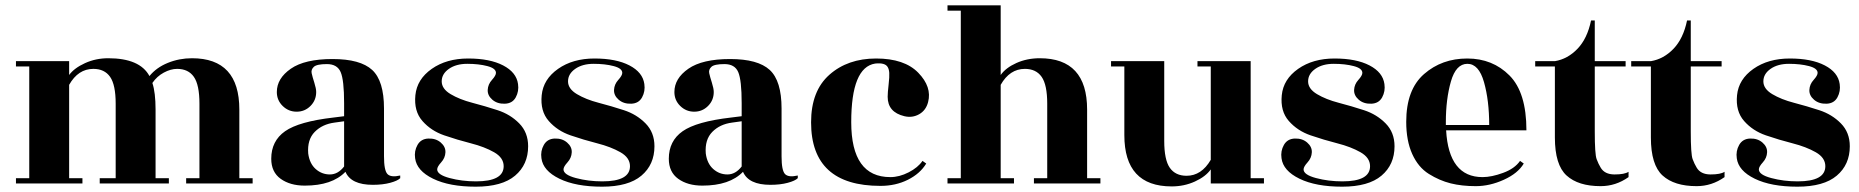

<svg xmlns="http://www.w3.org/2000/svg" viewBox="-20 -690 6990 722"><path d="M880 -20H930V0H680V-20H730V-300Q730 -371 709 -401Q688 -431 646 -431Q622 -431 596 -417Q570 -403 553 -378Q565 -342 565 -278V-20H615V0H355V-20H415V-300Q415 -371 394 -401Q373 -431 331 -431Q274 -431 240 -371V-20H290V0H40V-20H90V-440H40V-460H240V-408Q259 -434 299.5 -452.5Q340 -471 387 -471Q506 -471 542 -404Q568 -436 611 -453.5Q654 -471 702 -471Q880 -471 880 -278Z M1382 5Q1300 5 1279 -44Q1229 8 1126 8Q1071 8 1035.5 -17.5Q1000 -43 1000 -93Q1000 -160 1052 -196.5Q1104 -233 1234 -248L1274 -253V-302Q1274 -389 1261 -419Q1248 -449 1209.5 -449Q1171 -449 1160 -438.5Q1149 -428 1152 -414.5Q1155 -401 1162 -379Q1169 -357 1169 -344Q1169 -313 1147.5 -291.5Q1126 -270 1095.5 -270Q1065 -270 1043 -291.5Q1021 -313 1021 -344Q1021 -395 1073.5 -431.5Q1126 -468 1230.5 -468Q1335 -468 1379.5 -427Q1424 -386 1424 -282V-102Q1424 -49 1437 -35.5Q1450 -22 1485 -30V-20Q1475 -10 1447 -2.5Q1419 5 1382 5ZM1274 -64V-234L1238 -229Q1192 -223 1163.5 -194Q1135 -165 1139 -113Q1144 -75 1167 -54.5Q1190 -34 1220.5 -34Q1251 -34 1274 -64Z M1770 -8Q1874 -8 1874 -65Q1874 -97 1838 -117.5Q1802 -138 1751 -151Q1700 -164 1650.5 -181Q1601 -198 1568.5 -235Q1536 -272 1542 -332Q1548 -392 1603.5 -431Q1659 -470 1740.5 -470Q1822 -470 1872 -444Q1922 -418 1928 -374Q1932 -347 1919.5 -324Q1907 -301 1878.5 -300Q1850 -299 1831.5 -315Q1813 -331 1814 -352Q1815 -373 1830 -389.5Q1845 -406 1845 -416Q1845 -433 1812.5 -441.5Q1780 -450 1737.5 -450Q1695 -450 1668 -431Q1641 -412 1641 -384Q1641 -356 1674.5 -336Q1708 -316 1756 -303.5Q1804 -291 1851.5 -275.5Q1899 -260 1932.5 -226Q1966 -192 1966 -140Q1966 -71 1917 -29.5Q1868 12 1769 12Q1670 12 1608.5 -18Q1547 -48 1541 -95Q1537 -122 1550 -145Q1563 -168 1591 -169Q1619 -170 1637.5 -154Q1656 -138 1655 -117Q1654 -96 1639 -79.5Q1624 -63 1624 -53Q1624 -33 1670.5 -20.5Q1717 -8 1770 -8Z M2245 -8Q2349 -8 2349 -65Q2349 -97 2313 -117.5Q2277 -138 2226 -151Q2175 -164 2125.5 -181Q2076 -198 2043.5 -235Q2011 -272 2017 -332Q2023 -392 2078.5 -431Q2134 -470 2215.5 -470Q2297 -470 2347 -444Q2397 -418 2403 -374Q2407 -347 2394.5 -324Q2382 -301 2353.5 -300Q2325 -299 2306.5 -315Q2288 -331 2289 -352Q2290 -373 2305 -389.5Q2320 -406 2320 -416Q2320 -433 2287.5 -441.5Q2255 -450 2212.5 -450Q2170 -450 2143 -431Q2116 -412 2116 -384Q2116 -356 2149.5 -336Q2183 -316 2231 -303.5Q2279 -291 2326.5 -275.5Q2374 -260 2407.5 -226Q2441 -192 2441 -140Q2441 -71 2392 -29.5Q2343 12 2244 12Q2145 12 2083.5 -18Q2022 -48 2016 -95Q2012 -122 2025 -145Q2038 -168 2066 -169Q2094 -170 2112.5 -154Q2131 -138 2130 -117Q2129 -96 2114 -79.5Q2099 -63 2099 -53Q2099 -33 2145.5 -20.5Q2192 -8 2245 -8Z M2877 5Q2795 5 2774 -44Q2724 8 2621 8Q2566 8 2530.5 -17.5Q2495 -43 2495 -93Q2495 -160 2547 -196.5Q2599 -233 2729 -248L2769 -253V-302Q2769 -389 2756 -419Q2743 -449 2704.5 -449Q2666 -449 2655 -438.5Q2644 -428 2647 -414.5Q2650 -401 2657 -379Q2664 -357 2664 -344Q2664 -313 2642.5 -291.5Q2621 -270 2590.5 -270Q2560 -270 2538 -291.5Q2516 -313 2516 -344Q2516 -395 2568.5 -431.5Q2621 -468 2725.5 -468Q2830 -468 2874.5 -427Q2919 -386 2919 -282V-102Q2919 -49 2932 -35.5Q2945 -22 2980 -30V-20Q2970 -10 2942 -2.5Q2914 5 2877 5ZM2769 -64V-234L2733 -229Q2687 -223 2658.5 -194Q2630 -165 2634 -113Q2639 -75 2662 -54.5Q2685 -34 2715.5 -34Q2746 -34 2769 -64Z M3030 -230Q3030 -348 3099 -409Q3168 -470 3274.5 -470Q3381 -470 3433 -416.5Q3485 -363 3470 -306Q3462 -275 3436.5 -260.5Q3411 -246 3381 -253Q3318 -268 3318 -326Q3318 -341 3321.5 -371.5Q3325 -402 3324 -416Q3323 -430 3318 -438Q3308 -455 3271 -451Q3181 -437 3181 -230.5Q3181 -24 3328 -24Q3362 -24 3397 -42Q3432 -60 3449 -85L3463 -75Q3440 -37 3394 -14Q3348 9 3291 9Q3030 9 3030 -230Z M4068 -20H4118V0H3868V-20H3918V-300Q3918 -371 3897 -401Q3876 -431 3834 -431Q3777 -431 3743 -371V-20H3793V0H3543V-20H3593V-650H3543V-670H3743V-408Q3762 -435 3802 -453Q3842 -471 3890 -471Q4068 -471 4068 -278Z M4533 0V-53Q4514 -26 4473.5 -7.5Q4433 11 4386 11Q4208 11 4208 -182V-440H4158V-460H4358V-160Q4358 -89 4379 -59Q4400 -29 4442 -29Q4498 -29 4533 -89V-440H4483V-460H4683V-20H4733V0Z M5028 -8Q5132 -8 5132 -65Q5132 -97 5096 -117.5Q5060 -138 5009 -151Q4958 -164 4908.5 -181Q4859 -198 4826.5 -235Q4794 -272 4800 -332Q4806 -392 4861.5 -431Q4917 -470 4998.5 -470Q5080 -470 5130 -444Q5180 -418 5186 -374Q5190 -347 5177.5 -324Q5165 -301 5136.5 -300Q5108 -299 5089.5 -315Q5071 -331 5072 -352Q5073 -373 5088 -389.5Q5103 -406 5103 -416Q5103 -433 5070.5 -441.5Q5038 -450 4995.5 -450Q4953 -450 4926 -431Q4899 -412 4899 -384Q4899 -356 4932.5 -336Q4966 -316 5014 -303.5Q5062 -291 5109.5 -275.5Q5157 -260 5190.5 -226Q5224 -192 5224 -140Q5224 -71 5175 -29.5Q5126 12 5027 12Q4928 12 4866.5 -18Q4805 -48 4799 -95Q4795 -122 4808 -145Q4821 -168 4849 -169Q4877 -170 4895.5 -154Q4914 -138 4913 -117Q4912 -96 4897 -79.5Q4882 -63 4882 -53Q4882 -33 4928.5 -20.5Q4975 -8 5028 -8Z M5720 -200H5418Q5428 -24 5555 -24Q5589 -24 5632.5 -40Q5676 -56 5696 -85L5710 -75Q5688 -38 5635 -14Q5582 10 5529.5 10Q5477 10 5435 -0.5Q5393 -11 5353 -36Q5313 -61 5290.5 -111Q5268 -161 5268 -232Q5268 -353 5335 -411.5Q5402 -470 5497.5 -470Q5593 -470 5656.5 -406Q5720 -342 5720 -200ZM5417 -220H5580Q5580 -312 5560.5 -381Q5541 -450 5498 -450Q5455 -450 5436 -383.5Q5417 -317 5417 -231Z M5977 -440V-196Q5977 -110 5984 -91.5Q5991 -73 5999 -60Q6014 -34 6051.5 -34Q6089 -34 6104 -44V-24Q6056 10 5999 10Q5915 10 5871 -30Q5827 -70 5827 -173V-440H5753V-460H5827Q5875 -468 5912 -506.5Q5949 -545 5963 -613H5977V-460H6093V-440Z M6338 -440V-196Q6338 -110 6345 -91.5Q6352 -73 6360 -60Q6375 -34 6412.5 -34Q6450 -34 6465 -44V-24Q6417 10 6360 10Q6276 10 6232 -30Q6188 -70 6188 -173V-440H6114V-460H6188Q6236 -468 6273 -506.5Q6310 -545 6324 -613H6338V-460H6454V-440Z M6740 -8Q6844 -8 6844 -65Q6844 -97 6808 -117.5Q6772 -138 6721 -151Q6670 -164 6620.5 -181Q6571 -198 6538.5 -235Q6506 -272 6512 -332Q6518 -392 6573.5 -431Q6629 -470 6710.5 -470Q6792 -470 6842 -444Q6892 -418 6898 -374Q6902 -347 6889.5 -324Q6877 -301 6848.5 -300Q6820 -299 6801.5 -315Q6783 -331 6784 -352Q6785 -373 6800 -389.5Q6815 -406 6815 -416Q6815 -433 6782.5 -441.5Q6750 -450 6707.5 -450Q6665 -450 6638 -431Q6611 -412 6611 -384Q6611 -356 6644.5 -336Q6678 -316 6726 -303.5Q6774 -291 6821.5 -275.5Q6869 -260 6902.5 -226Q6936 -192 6936 -140Q6936 -71 6887 -29.5Q6838 12 6739 12Q6640 12 6578.5 -18Q6517 -48 6511 -95Q6507 -122 6520 -145Q6533 -168 6561 -169Q6589 -170 6607.5 -154Q6626 -138 6625 -117Q6624 -96 6609 -79.5Q6594 -63 6594 -53Q6594 -33 6640.5 -20.5Q6687 -8 6740 -8Z"/></svg>

Font: Rozha One
Style: Regular
Weight: 400
Designer: Tim Donaldson, Indian Type Foundry
Foundry: Indian Type Foundry
Version: Version 1.300;PS 1.0;hotconv 1.0.78;makeotf.lib2.5.61930; tt